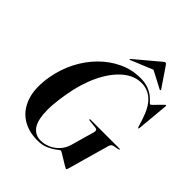

<svg xmlns="http://www.w3.org/2000/svg" viewBox="-245 -1033 1185 1185"><g transform="rotate(45 348.0 -440.0)"><path d="M462.5 -713Q504.5 -713 533.2 -701.8Q562 -690.5 579.8 -676Q597.5 -661.5 607 -650.5Q616.5 -639.5 621 -639.5Q624 -639.5 634.2 -649.5Q644.5 -659.5 657 -672.8Q669.5 -686 679.8 -696Q690 -706 692 -706Q696.5 -706 696 -698.5L677 -491Q676.5 -483.5 673 -483.5Q670 -483.5 667.5 -490.5L652.5 -538Q626 -621.5 585.2 -658.8Q544.5 -696 489.5 -696Q424 -696 367.5 -646.8Q311 -597.5 270 -511.5Q229 -425.5 210.5 -315Q190.5 -199.5 197 -131.2Q203.5 -63 230.8 -33.2Q258 -3.5 300 -3.5Q331.5 -3.5 362.8 -17Q394 -30.5 418 -56.2Q442 -82 452.5 -118L497 -275Q502.5 -296.5 483 -299L427.5 -305Q420.5 -306 421 -309.5Q421 -313 426.5 -313H679.5Q684.5 -313 684.5 -310.5Q684 -307 678 -305.5L640.5 -298Q625.5 -295 620 -276L542.5 -1.5Q539.5 9.5 534 9.5Q532 9.5 517.2 0.8Q502.5 -8 483.5 -19.8Q464.5 -31.5 449.8 -40.2Q435 -49 433 -49Q428 -49 409.8 -34.2Q391.5 -19.5 360.2 -4.8Q329 10 285.5 10Q205 10 148 -28Q91 -66 67.2 -139.5Q43.5 -213 62 -319Q76.5 -401 113.2 -472.5Q150 -544 204 -598Q258 -652 324 -682.5Q390 -713 462.5 -713ZM341.5 -747Q335.5 -744 333.5 -746Q331.5 -748.5 336.5 -752.5L489 -880.5Q499 -889.5 504.5 -889.5Q510.5 -889.5 516.5 -880.5L603.5 -752.5Q606 -748 602.5 -746Q600.5 -744 595.5 -747L483.5 -805.5Z"/></g></svg>

Font: Fraunces 144pt S000 SemiBold
Style: Italic
Weight: 600
Italic angle: -16°
Version: Version 1.000; ttfautohint (v1.8.3)